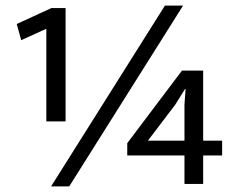

<svg xmlns="http://www.w3.org/2000/svg" viewBox="-20 -659 866 688"><path d="M163 9 571 -639H636L228 9ZM164 -630H215V-224H146V-556L56 -515L40 -573ZM632 -406H708V-155H776V-102H708V0H641V-102H436V-146ZM608 -284 510 -155H641V-284L645 -340H643Z"/></svg>

Font: Ek Mukta
Style: Regular
Weight: 400
Designer: Girish Dalvi and Yashodeep Gholap
Foundry: Ek Type
Version: Version 2.538;PS 1.001;hotconv 16.6.51;makeotf.lib2.5.65220;